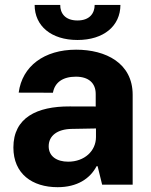

<svg xmlns="http://www.w3.org/2000/svg" viewBox="-20 -756 620 786"><path d="M215.9 10.3C296.5 10.3 348.7 -24.9 375.4 -75.6H379.6L398.1 0H523.1V-367.9C523.1 -497.9 413 -552.6 291.5 -552.6C160.9 -552.6 70.7 -485.1 56.5 -376.8L196.7 -376.4C204.2 -418.3 236.5 -442.1 290.8 -442.1C342.3 -442.1 371.8 -416.2 371.8 -371.4V-320L265.3 -320.3C131 -321 34.8 -274.1 34.8 -152.3C34.8 -44.4 111.9 10.3 215.9 10.3ZM121.8 -735.8C121.8 -649.9 189.6 -592.3 297.2 -592.3C404.8 -592.3 472.7 -649.9 473 -735.8H367.5C367.5 -702.4 347.7 -672.2 297.2 -672.2C245.4 -672.2 226.2 -703.1 226.6 -735.8ZM179.3 -157.3C179.3 -199.9 214.1 -227.3 273.4 -228.3L372.9 -230.1V-195C372.9 -137.8 325.6 -94.1 259.2 -94.1C212.7 -94.1 179.3 -115.8 179.3 -157.3Z"/></svg>

Font: GiG Sans
Style: Bold
Weight: 700
Designer: Andreas Faust
Version: Version 1.100;FEAKit 1.0